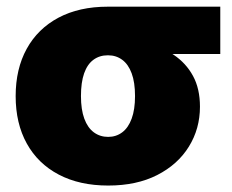

<svg xmlns="http://www.w3.org/2000/svg" viewBox="-20 -556 709 586"><path d="M310.1 10.3Q222.7 10.3 159.2 -23.2Q95.7 -56.6 61.8 -117.9Q27.8 -179.2 27.8 -262.7Q27.8 -345.7 61.5 -407Q95.2 -468.3 158.4 -502Q221.7 -535.6 308.6 -535.6H652.3V-391.1H414.1L308.6 -387.2Q283.7 -387.2 265.1 -373.5Q246.6 -359.9 236.8 -332.3Q227.1 -304.7 227.1 -262.7Q227.1 -221.7 237.3 -193.8Q247.6 -166 266.4 -152.1Q285.2 -138.2 310.1 -138.2Q334.5 -138.2 353 -152.1Q371.6 -166 381.8 -193.8Q392.1 -221.7 392.1 -262.7Q392.1 -304.7 381.8 -332.3Q371.6 -359.9 353 -373.5Q334.5 -387.2 310.1 -387.2V-438.5Q369.6 -438.5 420.7 -426.5Q471.7 -414.6 509.8 -388.9Q547.9 -363.3 569.1 -324.2Q590.3 -285.2 590.3 -230.5Q590.3 -163.1 556.4 -108.4Q522.5 -53.7 459.7 -21.7Q397 10.3 310.1 10.3Z"/></svg>

Font: Inter 20pt Black
Style: Regular
Weight: 900
Version: Version 4.001;git-66647c0bb